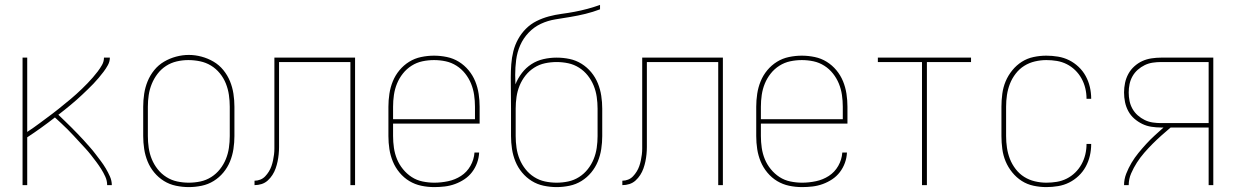

<svg xmlns="http://www.w3.org/2000/svg" viewBox="-20 -755 5040 783"><path d="M72 0V-520H91V-217Q105 -226 117.5 -235Q130 -244 143 -253.5Q156 -263 168.5 -272.5Q181 -282 194 -291.5Q207 -301 219 -311Q231 -321 243.5 -331Q256 -341 268 -351Q280 -361 291.5 -371.5Q303 -382 314.5 -393Q326 -404 337 -415.5Q348 -427 358.5 -439Q369 -451 378.5 -463.5Q388 -476 396 -490Q404 -504 404 -520H428Q428 -504 420 -489.5Q412 -475 402.5 -462.5Q393 -450 382.5 -437.5Q372 -425 361 -413.5Q350 -402 338.5 -391Q327 -380 315.5 -369Q304 -358 292 -347.5Q280 -337 268 -327Q256 -317 243.5 -307Q231 -297 218 -287Q231 -274 244.5 -261.5Q258 -249 270.5 -236Q283 -223 296 -210Q309 -197 321 -183.5Q333 -170 345.5 -156Q358 -142 369 -127.5Q380 -113 391 -98.5Q402 -84 411.5 -68Q421 -52 428.5 -35Q436 -18 436 0H417Q417 -18 409.5 -34.5Q402 -51 392.5 -66Q383 -81 372.5 -95Q362 -109 351 -123Q340 -137 328 -150Q316 -163 304 -176Q292 -189 280 -202Q268 -215 255.5 -227.5Q243 -240 230 -252Q217 -264 204 -276Q177 -255 148.5 -234.5Q120 -214 91 -195V0Z M750 8Q724 8 697.5 2.5Q671 -3 648.5 -17Q626 -31 609 -51.5Q592 -72 582 -96.5Q572 -121 568 -147.5Q564 -174 564 -200V-320Q564 -346 568 -372.5Q572 -399 582 -423.5Q592 -448 609 -469Q626 -490 649 -503.5Q672 -517 698 -524Q724 -531 750 -531Q776 -531 802 -524Q828 -517 851 -503.5Q874 -490 891 -469Q908 -448 918 -423.5Q928 -399 932 -372.5Q936 -346 936 -320V-200Q936 -174 932 -147.5Q928 -121 918 -96.5Q908 -72 891 -51.5Q874 -31 851.5 -17Q829 -3 802.5 2.5Q776 8 750 8ZM750 -10Q774 -10 797.5 -15Q821 -20 841.5 -33Q862 -46 877 -65Q892 -84 901 -106Q910 -128 913.5 -152Q917 -176 917 -200V-320Q917 -344 913.5 -368Q910 -392 901 -414.5Q892 -437 876.5 -456Q861 -475 840.5 -487.5Q820 -500 796 -505Q772 -510 748 -510Q724 -510 700.5 -504.5Q677 -499 657 -486Q637 -473 622.5 -454Q608 -435 599 -413Q590 -391 586.5 -367.5Q583 -344 583 -320V-200Q583 -176 586.5 -152Q590 -128 599 -106Q608 -84 623 -65Q638 -46 658.5 -33Q679 -20 702.5 -15Q726 -10 750 -10Z M1018 0V-18Q1030 -18 1041.5 -22.5Q1053 -27 1061.5 -36Q1070 -45 1076.5 -55.5Q1083 -66 1087 -77.5Q1091 -89 1093.5 -101Q1096 -113 1097.5 -125Q1099 -137 1099 -149.5Q1099 -162 1099 -174Q1099 -196 1099 -217.5Q1099 -239 1099 -261V-520H1428V0H1409V-502H1118V-261Q1118 -242 1118 -223Q1118 -204 1118 -185Q1118 -170 1118 -155.5Q1118 -141 1116.5 -126Q1115 -111 1112 -96.5Q1109 -82 1104 -68Q1099 -54 1091 -41.5Q1083 -29 1072 -19Q1061 -9 1047 -4.5Q1033 0 1018 0Z M1751 8Q1724 8 1698 2.5Q1672 -3 1649.5 -16.5Q1627 -30 1609.5 -51Q1592 -72 1582 -96.5Q1572 -121 1568 -147Q1564 -173 1564 -200V-320Q1564 -346 1568 -372.5Q1572 -399 1582 -423.5Q1592 -448 1609 -468.5Q1626 -489 1648.5 -503Q1671 -517 1697.5 -522.5Q1724 -528 1750 -528Q1776 -528 1802.5 -522.5Q1829 -517 1851.5 -503Q1874 -489 1891 -468.5Q1908 -448 1918 -423.5Q1928 -399 1932 -372.5Q1936 -346 1936 -320V-251H1583V-200Q1583 -176 1586.5 -152Q1590 -128 1599 -106Q1608 -84 1623.5 -65Q1639 -46 1659 -33Q1679 -20 1703 -15Q1727 -10 1751 -10Q1779 -10 1807.5 -16Q1836 -22 1860 -37.5Q1884 -53 1898.5 -78.5Q1913 -104 1915 -133H1934Q1933 -111 1925.5 -90.5Q1918 -70 1905 -53Q1892 -36 1874 -24Q1856 -12 1835.5 -4.5Q1815 3 1793.5 5.5Q1772 8 1751 8ZM1583 -269H1917V-320Q1917 -344 1913.5 -368Q1910 -392 1901 -414Q1892 -436 1877 -455Q1862 -474 1841.5 -487Q1821 -500 1797.5 -505Q1774 -510 1750 -510Q1726 -510 1702.5 -505Q1679 -500 1658.5 -487Q1638 -474 1623 -455Q1608 -436 1599 -414Q1590 -392 1586.5 -368Q1583 -344 1583 -320Z M2250 8Q2224 8 2197.5 2.5Q2171 -3 2148.5 -17Q2126 -31 2109 -51.5Q2092 -72 2082 -96.5Q2072 -121 2068 -147.5Q2064 -174 2064 -200V-312Q2064 -344 2063.5 -376Q2063 -408 2063 -439Q2063 -466 2065 -493Q2067 -520 2073.5 -546Q2080 -572 2093 -595.5Q2106 -619 2125 -638Q2144 -657 2168 -669Q2192 -681 2218 -688Q2244 -695 2270.5 -698.5Q2297 -702 2323.5 -707Q2350 -712 2376 -719Q2402 -726 2427 -735V-717Q2398 -706 2367.5 -698.5Q2337 -691 2306.5 -686Q2276 -681 2245 -676Q2214 -671 2186 -658Q2158 -645 2136 -622Q2114 -599 2101.5 -570.5Q2089 -542 2085 -511Q2081 -480 2081 -449Q2081 -439 2081.5 -430Q2082 -421 2082 -411Q2092 -436 2108.5 -457.5Q2125 -479 2147.5 -493.5Q2170 -508 2196.5 -514Q2223 -520 2250 -520Q2277 -520 2303 -514.5Q2329 -509 2351.5 -495Q2374 -481 2391 -460.5Q2408 -440 2418 -415.5Q2428 -391 2432 -364.5Q2436 -338 2436 -312V-200Q2436 -174 2432 -147.5Q2428 -121 2418 -96.5Q2408 -72 2391 -51.5Q2374 -31 2351.5 -17Q2329 -3 2302.5 2.5Q2276 8 2250 8ZM2250 -10Q2274 -10 2297.5 -15Q2321 -20 2341.5 -33Q2362 -46 2377 -65Q2392 -84 2401 -106Q2410 -128 2413.5 -152Q2417 -176 2417 -200V-312Q2417 -336 2413.5 -360Q2410 -384 2401 -406Q2392 -428 2377 -447Q2362 -466 2341.5 -479Q2321 -492 2297.5 -497Q2274 -502 2250 -502Q2226 -502 2202.5 -497Q2179 -492 2158.5 -479Q2138 -466 2123 -447Q2108 -428 2099 -406Q2090 -384 2086.5 -360Q2083 -336 2083 -312V-200Q2083 -176 2086.5 -152Q2090 -128 2099 -106Q2108 -84 2123 -65Q2138 -46 2158.5 -33Q2179 -20 2202.5 -15Q2226 -10 2250 -10Z M2518 0V-18Q2530 -18 2541.5 -22.5Q2553 -27 2561.5 -36Q2570 -45 2576.5 -55.5Q2583 -66 2587 -77.5Q2591 -89 2593.5 -101Q2596 -113 2597.5 -125Q2599 -137 2599 -149.5Q2599 -162 2599 -174Q2599 -196 2599 -217.5Q2599 -239 2599 -261V-520H2928V0H2909V-502H2618V-261Q2618 -242 2618 -223Q2618 -204 2618 -185Q2618 -170 2618 -155.5Q2618 -141 2616.5 -126Q2615 -111 2612 -96.5Q2609 -82 2604 -68Q2599 -54 2591 -41.5Q2583 -29 2572 -19Q2561 -9 2547 -4.5Q2533 0 2518 0Z M3251 8Q3224 8 3198 2.5Q3172 -3 3149.5 -16.5Q3127 -30 3109.5 -51Q3092 -72 3082 -96.5Q3072 -121 3068 -147Q3064 -173 3064 -200V-320Q3064 -346 3068 -372.5Q3072 -399 3082 -423.5Q3092 -448 3109 -468.5Q3126 -489 3148.5 -503Q3171 -517 3197.5 -522.5Q3224 -528 3250 -528Q3276 -528 3302.5 -522.5Q3329 -517 3351.5 -503Q3374 -489 3391 -468.5Q3408 -448 3418 -423.5Q3428 -399 3432 -372.5Q3436 -346 3436 -320V-251H3083V-200Q3083 -176 3086.5 -152Q3090 -128 3099 -106Q3108 -84 3123.5 -65Q3139 -46 3159 -33Q3179 -20 3203 -15Q3227 -10 3251 -10Q3279 -10 3307.5 -16Q3336 -22 3360 -37.5Q3384 -53 3398.5 -78.5Q3413 -104 3415 -133H3434Q3433 -111 3425.5 -90.5Q3418 -70 3405 -53Q3392 -36 3374 -24Q3356 -12 3335.5 -4.5Q3315 3 3293.5 5.5Q3272 8 3251 8ZM3083 -269H3417V-320Q3417 -344 3413.5 -368Q3410 -392 3401 -414Q3392 -436 3377 -455Q3362 -474 3341.5 -487Q3321 -500 3297.5 -505Q3274 -510 3250 -510Q3226 -510 3202.5 -505Q3179 -500 3158.5 -487Q3138 -474 3123 -455Q3108 -436 3099 -414Q3090 -392 3086.5 -368Q3083 -344 3083 -320Z M3740 0V-502H3560V-520H3940V-502H3760V0Z M4247 8Q4221 8 4195 2.5Q4169 -3 4147 -17Q4125 -31 4108 -52Q4091 -73 4081 -97Q4071 -121 4067.5 -147.5Q4064 -174 4064 -200V-320Q4064 -346 4067.5 -372.5Q4071 -399 4081 -423Q4091 -447 4108 -468Q4125 -489 4147 -503Q4169 -517 4195 -522.5Q4221 -528 4247 -528Q4271 -528 4295 -524Q4319 -520 4340 -509.5Q4361 -499 4378.5 -482.5Q4396 -466 4407.5 -445Q4419 -424 4424.5 -400.5Q4430 -377 4430 -353Q4430 -353 4430 -352.5Q4430 -352 4430 -352H4411Q4411 -352 4411 -352.5Q4411 -353 4411 -353Q4411 -374 4406 -395Q4401 -416 4390.5 -435Q4380 -454 4364.5 -469Q4349 -484 4330 -493.5Q4311 -503 4290 -506.5Q4269 -510 4247 -510Q4224 -510 4200.5 -504.5Q4177 -499 4157 -486.5Q4137 -474 4122 -454.5Q4107 -435 4098.5 -413Q4090 -391 4086.5 -367.5Q4083 -344 4083 -320V-200Q4083 -176 4086.5 -152.5Q4090 -129 4098.5 -107Q4107 -85 4122 -65.5Q4137 -46 4157 -33.5Q4177 -21 4200.5 -15.5Q4224 -10 4247 -10Q4269 -10 4290 -13.5Q4311 -17 4330 -26.5Q4349 -36 4364.5 -51Q4380 -66 4390.5 -85Q4401 -104 4406 -125Q4411 -146 4411 -167Q4411 -167 4411 -167.5Q4411 -168 4411 -168H4430Q4430 -168 4430 -167.5Q4430 -167 4430 -167Q4430 -143 4424.5 -119.5Q4419 -96 4407.5 -75Q4396 -54 4378.5 -37.5Q4361 -21 4340 -10.5Q4319 0 4295 4Q4271 8 4247 8Z M4564 0Q4564 -24 4573 -47Q4582 -70 4594.5 -91Q4607 -112 4622.5 -131Q4638 -150 4654.5 -168Q4671 -186 4689 -202.5Q4707 -219 4725 -235H4715Q4696 -235 4676 -238Q4656 -241 4638.5 -249.5Q4621 -258 4606 -271Q4591 -284 4581.5 -301.5Q4572 -319 4568 -338.5Q4564 -358 4564 -378Q4564 -397 4568 -416.5Q4572 -436 4581.5 -453.5Q4591 -471 4606 -484.5Q4621 -498 4638.5 -506Q4656 -514 4676 -517Q4696 -520 4715 -520H4928V0H4909V-235H4754Q4735 -219 4716.5 -202.5Q4698 -186 4680.5 -168.5Q4663 -151 4646.5 -132Q4630 -113 4616.5 -92Q4603 -71 4593 -48Q4583 -25 4583 0ZM4715 -253H4909V-502H4715Q4698 -502 4681 -499.5Q4664 -497 4648.5 -489.5Q4633 -482 4620 -470.5Q4607 -459 4598.5 -444Q4590 -429 4586.5 -412Q4583 -395 4583 -378Q4583 -360 4586.5 -343Q4590 -326 4598.5 -311Q4607 -296 4620 -284.5Q4633 -273 4648.5 -265.5Q4664 -258 4681 -255.5Q4698 -253 4715 -253Z"/></svg>

Font: Zed Mono Thin
Style: Regular
Weight: 100
Monospace: yes
Designer: Belleve Invis
Foundry: Belleve Invis
Version: Version 1.0.0; ttfautohint (v1.8.4)